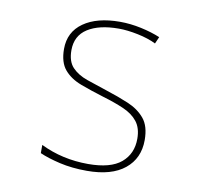

<svg xmlns="http://www.w3.org/2000/svg" viewBox="-66 -609 733 691"><g transform="rotate(10 300.0 -263.5)"><path d="M294 11Q239 11 194 0.5Q149 -10 120 -23V-53Q200 -14 294 -14Q376 -14 414.5 -46.5Q453 -79 453 -134Q453 -173 434.5 -196.5Q416 -220 382.5 -234.5Q349 -249 305 -262Q259 -276 220.5 -290.5Q182 -305 159.5 -331.5Q137 -358 137 -407Q137 -469 186 -503.5Q235 -538 319 -538Q357 -538 396.5 -529.5Q436 -521 467 -508L456 -483Q428 -497 389 -505Q350 -513 319 -513Q247 -513 205.5 -486.5Q164 -460 164 -407Q164 -366 184.5 -344.5Q205 -323 239.5 -311Q274 -299 314 -286Q358 -272 396 -256Q434 -240 457 -212.5Q480 -185 480 -134Q480 -67 432 -28Q384 11 294 11Z"/></g></svg>

Font: Noto Sans Mono Thin
Style: Regular
Weight: 100
Designer: Monotype Design Team
Foundry: Monotype Imaging Inc.
Version: Version 2.014